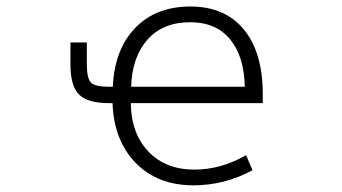

<svg xmlns="http://www.w3.org/2000/svg" viewBox="-20 -553 1040 584"><path d="M323.2 -289.1Q328.1 -402.3 391.1 -467.8Q454.1 -533.2 559.1 -533.2Q664.1 -533.2 721.7 -463.4Q779.3 -393.6 779.3 -265.6V-239.3H377.9Q378.9 -147.5 431.2 -92.3Q483.4 -37.1 571.3 -37.1Q652.3 -37.1 728.5 -81.1L748 -35.2Q663.1 10.7 568.4 10.7Q459 10.7 392.6 -57.6Q326.2 -126 322.3 -239.3H311.5Q246.1 -239.3 220.2 -265.6Q194.3 -292 194.3 -356.4V-423.8H244.1V-357.4Q244.1 -314.5 256.8 -301.8Q269.5 -289.1 311.5 -289.1ZM724.6 -289.1Q722.7 -381.8 679.7 -433.6Q636.7 -485.4 558.6 -485.4Q475.6 -485.4 428.7 -432.6Q381.8 -379.9 378.9 -289.1Z"/></svg>

Font: Gen Shin Gothic Monospace Light
Style: Regular
Weight: 300
Designer: [Source Han Sans]
Ryoko NISHIZUKA  (kana & ideographs); Paul D. Hunt (Latin, Greek & Cyrillic); Wenlong ZHANG  (bopomofo
Version: Version 1.002.20150607